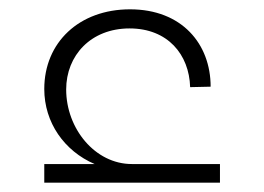

<svg xmlns="http://www.w3.org/2000/svg" viewBox="-20 -392 567 412"><path d="M452 -40H263C184 -40 122 -116 122 -200C122 -273 175 -331 258 -331C340 -331 386 -275 388 -205L432 -206C432 -298 370 -372 259 -372C150 -372 75 -301 75 -201C75 -129 118 -68 183 -40H75V0H452Z"/></svg>

Font: Sulaf Light
Style: Regular
Weight: 300
Designer: Bandar Raffah (Arabic) and Santiago Orozco (Latin)
Foundry: Caramella and Typemade
Version: Version 1.005;PS 001.005;hotconv 1.0.88;makeotf.lib2.5.64775